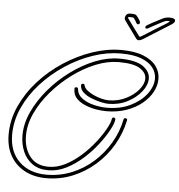

<svg xmlns="http://www.w3.org/2000/svg" viewBox="-62 -1006 1021 1094"><g transform="rotate(5 448.0 -459.0)"><path d="M639 -947Q655 -947 663.5 -945.5Q672 -944 676 -938Q681 -933 687 -924Q693 -915 697 -907Q698 -905 698 -900Q696 -890 687 -890Q682 -890 679 -895Q675 -903 669.5 -911.5Q664 -920 660 -924Q659 -926 654 -926.5Q649 -927 635 -927Q624 -927 630 -918Q636 -909 646.5 -895.5Q657 -882 667 -867Q678 -851 687.5 -839.5Q697 -828 701 -822Q703 -820 704 -820Q707 -820 718 -827Q723 -830 742 -842Q761 -854 784 -868.5Q807 -883 825.5 -894Q844 -905 847 -907Q851 -910 857 -914Q863 -918 865.5 -921Q868 -924 859 -924Q848 -924 841.5 -922Q835 -920 830 -917Q825 -915 808.5 -906Q792 -897 774 -887.5Q756 -878 748 -873Q744 -870 739 -870Q729 -870 731 -880Q733 -886 739 -889Q748 -895 766 -904.5Q784 -914 801.5 -923Q819 -932 823 -934Q842 -944 863 -944Q899 -944 896 -926Q894 -916 878 -906L727 -811Q710 -800 699 -800Q690 -800 683 -810L652 -853Q642 -867 630.5 -882.5Q619 -898 614 -906Q608 -914 610 -924Q612 -934 619 -940.5Q626 -947 639 -947ZM242 29Q173 29 120 1Q67 -27 37.5 -78.5Q8 -130 8 -201Q8 -285 44 -364Q80 -443 141 -510.5Q202 -578 279.5 -628.5Q357 -679 441 -707.5Q525 -736 605 -736Q684 -736 734 -715.5Q784 -695 807.5 -662Q831 -629 831 -590Q831 -553 811.5 -516Q792 -479 755 -448.5Q718 -418 666 -399.5Q614 -381 550 -381Q526 -381 494 -386Q462 -391 431 -403.5Q400 -416 379.5 -437Q359 -458 359 -491V-492Q359 -502 369 -502Q379 -502 379 -493Q383 -459 411.5 -439Q440 -419 478.5 -410Q517 -401 550 -401Q629 -401 687.5 -430Q746 -459 778.5 -502.5Q811 -546 811 -590Q811 -624 789.5 -652.5Q768 -681 723 -698.5Q678 -716 605 -716Q527 -716 446 -688.5Q365 -661 290 -611.5Q215 -562 156 -497Q97 -432 62.5 -356.5Q28 -281 28 -201Q28 -104 86.5 -47.5Q145 9 242 9Q318 9 386 -18.5Q454 -46 508.5 -94.5Q563 -143 600.5 -206.5Q638 -270 653 -343Q654 -351 663 -351Q668 -351 671.5 -347.5Q675 -344 673 -339Q657 -263 618 -196.5Q579 -130 521.5 -79.5Q464 -29 393 0Q322 29 242 29ZM250 -17Q196 -17 160 -42Q124 -67 105.5 -109.5Q87 -152 87 -203Q87 -270 118.5 -338Q150 -406 203 -468.5Q256 -531 322.5 -580Q389 -629 460 -657.5Q531 -686 598 -686Q694 -686 735 -656.5Q776 -627 776 -587Q776 -550 746.5 -512.5Q717 -475 668 -449.5Q619 -424 558 -424Q542 -424 515 -430Q488 -436 460.5 -447Q433 -458 414 -475Q395 -492 395 -514V-516Q395 -525 405 -525Q414 -525 415 -517Q418 -502 434 -489Q450 -476 473 -465.5Q496 -455 519 -449.5Q542 -444 558 -444Q611 -444 656 -466Q701 -488 728.5 -521Q756 -554 756 -586Q756 -618 720 -642Q684 -666 598 -666Q534 -666 466 -638.5Q398 -611 334 -563.5Q270 -516 218.5 -456Q167 -396 137 -331Q107 -266 107 -203Q107 -131 143.5 -84Q180 -37 250 -37Q299 -37 346.5 -61.5Q394 -86 436 -124Q478 -162 511 -204.5Q544 -247 564 -283.5Q584 -320 586 -340Q588 -349 596 -349Q600 -349 603.5 -346Q607 -343 606 -338Q604 -316 583 -277Q562 -238 528 -193.5Q494 -149 449 -108.5Q404 -68 353.5 -42.5Q303 -17 250 -17Z"/></g></svg>

Font: Neonderthaw
Style: Regular
Weight: 400
Designer: Robert E. Leuschke
Foundry: Robert E. Leuschke
Version: Version 1.010; ttfautohint (v1.8.3)